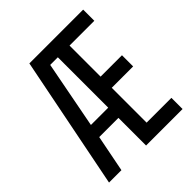

<svg xmlns="http://www.w3.org/2000/svg" viewBox="-199 -864 997 997"><g transform="rotate(-45 300.0 -365.0)"><path d="M30 0 175 -730H570V-648H388V-420H545V-338H388V-82H570V0H302V-203H161L121 0ZM175 -278H302V-648H246Z"/></g></svg>

Font: NKDuy Mono
Style: Regular
Weight: 400
Monospace: yes
Designer: NKDuy
Foundry: NKDuy
Version: Version 2.251; ttfautohint (v1.8.4.7-5d5b)